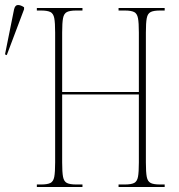

<svg xmlns="http://www.w3.org/2000/svg" viewBox="-22 -746 713 766"><path d="M125 0V-10H142Q167 -10 179 -16Q191 -22 194.5 -40.5Q198 -59 198 -98V-616Q198 -655 194.5 -673.5Q191 -692 179 -698Q167 -704 142 -704H125V-714H307V-704H282Q257 -704 245 -698Q233 -692 229.5 -673.5Q226 -655 226 -616V-379H532V-616Q532 -655 528.5 -673.5Q525 -692 513 -698Q501 -704 476 -704H451V-714H635V-704H616Q591 -704 579 -698Q567 -692 563.5 -673.5Q560 -655 560 -616V-98Q560 -59 563.5 -40.5Q567 -22 579 -16Q591 -10 616 -10H635V0H451V-10H476Q501 -10 513 -16Q525 -22 528.5 -40.5Q532 -59 532 -98V-369H226V-98Q226 -59 229.5 -40.5Q233 -22 245 -16Q257 -10 282 -10H307V0ZM5 -526 -2 -529 34 -708Q38 -726 49.5 -726Q61 -726 74 -717V-709Z"/></svg>

Font: Noto Serif Display ExtraCondensed Thin
Style: Regular
Weight: 100
Width: 2
Designer: Monotype Design Team
Foundry: Monotype Imaging Inc.
Version: Version 2.009